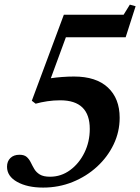

<svg xmlns="http://www.w3.org/2000/svg" viewBox="-20 -818 619 848"><path d="M170.5 10.5Q101 10.5 56 -14.5Q11 -39.5 11 -81.5Q11 -105.5 25.8 -120Q40.5 -134.5 66 -134.5Q87 -134.5 98 -124.8Q109 -115 116 -100.5Q123 -86 131.5 -71.5Q140 -57 156 -47.2Q172 -37.5 201 -37.5Q250 -37.5 289.8 -66.8Q329.5 -96 353 -144Q376.5 -192 376.5 -248.5Q376.5 -375 246 -375Q217 -375 188.8 -370.8Q160.5 -366.5 137.5 -360L120.5 -373L262 -753H526L553.5 -797.5L579 -790.5L535 -653.5H271L204.5 -472.5Q227.5 -476 255 -478Q282.5 -480 307 -480Q404.5 -480 456.5 -431.5Q508.5 -383 508.5 -298Q508.5 -236 482 -180.5Q455.5 -125 408.8 -82Q362 -39 300.8 -14.2Q239.5 10.5 170.5 10.5Z"/></svg>

Font: Libre Caslon Text Medium Italic
Style: Regular
Weight: 500
Italic angle: -22.583°
Designer: Pablo Impallari, Rodrigo Fuenzalida, Katja Schimmel
Foundry: Pablo Impallari, Rodrigo Fuenzalida
Version: Version 2.000